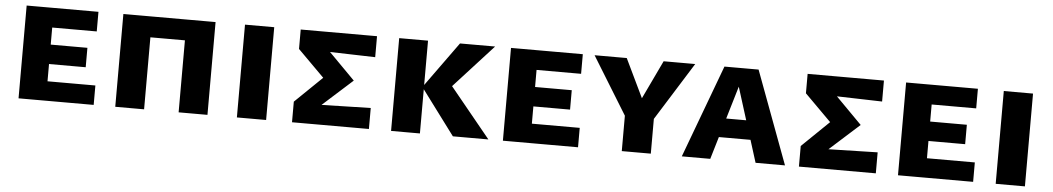

<svg xmlns="http://www.w3.org/2000/svg" viewBox="-32 -724 5345 975"><g transform="rotate(5 2640.5 -236.5)"><path d="M73 0V-473H212V0ZM123 0V-99H456V0ZM123 -187V-286H399V-187ZM123 -373V-473H439V-373Z M889 0V-473H1036V0ZM566 0V-473H713V0ZM619 -367V-473H981V-367Z M1186 0V-473H1335V0Z M1467 0V-105L1656 -288L1654 -190L1470 -374V-473H1859V-366L1603 -373L1586 -415L1761 -238L1571 -67V-100L1859 -107V0Z M2287 0 2111 -236 2282 -473H2461L2210 -198L2226 -296L2468 0ZM1972 0V-473H2119V0Z M2542 0V-473H2681V0ZM2592 0V-99H2925V0ZM2592 -187V-286H2868V-187ZM2592 -373V-473H2908V-373Z M3152 -174 2968 -473H3132L3242 -244H3211L3320 -473H3481L3294 -174ZM3148 0V-216H3296V0Z M3454 0 3630 -473H3804L3980 0H3830L3695 -430H3727L3599 0ZM3558 -114 3592 -211H3822L3867 -114Z M4051 0V-105L4240 -288L4238 -190L4054 -374V-473H4443V-366L4187 -373L4170 -415L4345 -238L4155 -67V-100L4443 -107V0Z M4556 0V-473H4695V0ZM4606 0V-99H4939V0ZM4606 -187V-286H4882V-187ZM4606 -373V-473H4922V-373Z M5054 0V-473H5203V0Z"/></g></svg>

Font: Ysabeau SC ExtraBold
Style: Regular
Weight: 800
Designer: Christian Thalmann (Catharsis Fonts)
Version: Version 2.001;gftools[0.9.30]; featfreeze: smcp